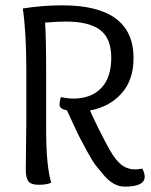

<svg xmlns="http://www.w3.org/2000/svg" viewBox="-20 -693 570 723"><path d="M77.1 -54.2 79.1 -231V-431.2Q79.1 -568.8 65.9 -661.1Q140.1 -672.9 214.8 -672.9Q482.9 -672.9 482.9 -474.1Q482.9 -392.1 438 -341.6Q393.1 -291 318.8 -276.9Q318.8 -275.9 335.9 -240Q353 -204.1 359.6 -192.1Q366.2 -180.2 379.9 -152.8Q405.8 -103 424.8 -84Q451.2 -55.2 488.8 -55.2Q501 -55.2 516.1 -58.1Q524.9 -40 524.9 -27.8Q524.9 9.8 450.2 9.8Q409.2 9.8 374 -29.8Q355 -51.8 341.6 -68.8Q328.1 -85.9 308.6 -122.1Q289.1 -158.2 281 -173.6Q272.9 -189 253.9 -230.5Q234.9 -272 231.9 -277.8Q204.1 -282.2 204.1 -299.8Q204.1 -309.1 209 -327.1Q236.8 -321.8 255.9 -321.8Q323.2 -321.8 361.1 -361.3Q398.9 -400.9 398.9 -475.1Q398.9 -548.8 356.9 -580.3Q314.9 -611.8 228 -611.8Q195.8 -611.8 149.9 -607.9Q153.8 -549.8 153.8 -403.8V-203.1Q153.8 -67.9 172.9 -4.9Q154.8 2.9 126 2.9Q97.2 2.9 87.2 -10Q77.1 -22.9 77.1 -54.2Z"/></svg>

Font: Sukar
Style: Regular
Weight: 400
Designer: Dario Muhafara - Ghiath Alsory
Foundry: Dario Muhafara - Ghiath Alsory
Version: Version 1.00 March 17, 2016, initial release